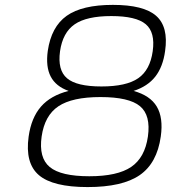

<svg xmlns="http://www.w3.org/2000/svg" viewBox="-20 -740 716 779"><path d="M258.3 -371.1Q206.5 -389.6 185.8 -429.4Q165 -469.2 173.8 -533.2Q188 -631.3 250.5 -675.8Q313 -720.2 438 -720.2Q563 -720.2 613.5 -675.8Q664.1 -631.3 649.9 -533.2Q641.1 -468.8 610.1 -429.2Q579.1 -389.6 522 -371.1Q589.4 -352.5 616.2 -307.4Q643.1 -262.2 632.3 -186Q617.2 -78.1 546.9 -29.5Q476.6 19 335.4 19Q194.3 19 137.7 -29.5Q81.1 -78.1 96.2 -186Q106.9 -262.2 146.2 -307.4Q185.5 -352.5 258.3 -371.1ZM342.3 -24.9Q456.5 -24.9 512.2 -62.7Q567.9 -100.6 580.1 -186Q592.3 -272.5 547.9 -309.3Q503.4 -346.2 387.7 -346.2Q272.9 -346.2 217 -308.8Q161.1 -271.5 148.9 -186Q136.7 -99.6 181.9 -62.3Q227.1 -24.9 342.3 -24.9ZM431.6 -674.8Q331.5 -674.8 283 -641.4Q234.4 -607.9 223.6 -532.2Q212.9 -455.6 252 -422.4Q291 -389.2 391.6 -389.2Q492.2 -389.2 540.5 -422.4Q588.9 -455.6 599.6 -532.2Q610.4 -608.9 571.3 -641.8Q532.2 -674.8 431.6 -674.8Z"/></svg>

Font: Fivo Sans Light
Style: Regular
Weight: 300
Designer: Alexander Slobzheninov
Foundry: Alexander Slobzheninov
Version: 1.0